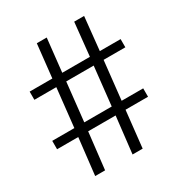

<svg xmlns="http://www.w3.org/2000/svg" viewBox="-158 -763 815 872"><g transform="rotate(-30 250.0 -327.5)"><path d="M312 -236 334 -438H190L168 -236ZM477 -192H359L338 0H285L307 -192H163L141 0H89L111 -192H0V-236H116L138 -438H23V-481H142L161 -655H213L194 -481H339L357 -655H409L391 -481H500V-438H386L364 -236H477Z"/></g></svg>

Font: Lekton
Style: Regular
Weight: 400
Designer: Paolo Mazzetti, Luciano Perondi, Raffaele Flato, Elena Papassissa, Emilio Macchia, Michela Povoleri, Tobias Seemiller, R
Version: Version 34.000